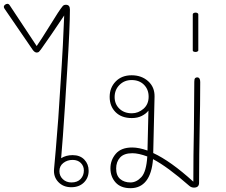

<svg xmlns="http://www.w3.org/2000/svg" viewBox="-90 -977 1182 1005"><path d="M374 -83Q374 -46 349 -21.5Q324 3 283 3Q241 3 215 -24.5Q189 -52 193 -93L202 -194Q217 -368 224 -495L233 -635Q235 -666 239 -739.5Q243 -813 246 -896Q172 -785 124 -718Q118 -710 114 -706Q110 -702 102 -702Q92 -702 82 -715L-66 -931Q-70 -936 -70 -942Q-70 -947 -64 -952Q-58 -957 -51 -957Q-44 -957 -39 -949L102 -736Q122 -764 171 -843Q221 -925 239 -946Q245 -952 255 -952Q276 -952 276 -927Q276 -838 262 -612Q260 -582 255 -502L251 -436Q238 -236 230 -149Q256 -165 290 -165Q329 -165 351.5 -141.5Q374 -118 374 -83ZM349 -85Q349 -108 333 -124Q317 -140 290 -140Q262 -140 241.5 -124Q221 -108 221 -81Q221 -56 239 -39Q257 -22 284 -22Q315 -22 332 -40Q349 -58 349 -85Z M958 -548Q958 -429 955 -300Q954 -256 953 -170Q952 -84 952 -20Q952 5 925 5Q911 5 900 -5Q787 -104 711 -144Q705 -68 675 -30Q645 8 593 8Q542 8 515 -22Q488 -52 488 -96Q488 -139 516 -172Q544 -205 602 -205Q637 -205 682 -189L687 -398Q675 -382 652.5 -370.5Q630 -359 600 -359Q546 -359 515 -390Q484 -421 484 -470Q484 -518 515.5 -550.5Q547 -583 599 -583Q651 -583 685.5 -552Q720 -521 719 -471L712 -176Q803 -134 922 -26Q922 -167 925 -303Q927 -475 927 -549Q927 -563 931 -567.5Q935 -572 942 -572Q958 -572 958 -548ZM688 -471Q688 -509 663.5 -533.5Q639 -558 599 -558Q561 -558 535.5 -532.5Q510 -507 510 -469Q510 -432 535 -408Q560 -384 600 -384Q634 -384 661 -407.5Q688 -431 688 -471ZM681 -158Q635 -175 603 -175Q559 -175 538.5 -152.5Q518 -130 518 -95Q518 -58 539 -40Q560 -22 593 -22Q624 -22 650 -50Q676 -78 681 -158Z M919 -713V-902Q919 -906 923.5 -908.5Q928 -911 934 -911Q939 -911 943.5 -908.5Q948 -906 948 -902V-713Q948 -710 943.5 -707.5Q939 -705 934 -705Q928 -705 923.5 -707Q919 -709 919 -713Z"/></svg>

Font: Mali ExtraLight
Style: Regular
Weight: 275
Version: Version 1.000; ttfautohint (v1.6)